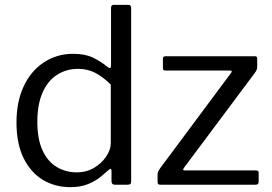

<svg xmlns="http://www.w3.org/2000/svg" viewBox="-20 -762 1120 792"><path d="M454 0Q447 0 443.5 -3.5Q440 -7 440 -14V-56Q440 -64 436.5 -65Q433 -66 427 -60Q416 -50 395.5 -33Q375 -16 344 -3Q313 10 270 10Q207 10 157 -20Q107 -50 77.5 -109.5Q48 -169 48 -257Q48 -342 77.5 -405.5Q107 -469 160.5 -504.5Q214 -540 282 -540Q331 -540 364 -524Q397 -508 422 -487Q431 -480 434.5 -481.5Q438 -483 438 -494V-729Q438 -742 449 -742H510Q521 -742 521 -729V-16Q521 -7 518 -3.5Q515 0 505 0H454ZM437 -413Q406 -444 374 -461Q342 -478 302 -478Q254 -478 215.5 -453.5Q177 -429 155.5 -380Q134 -331 134 -260Q134 -187 156 -140.5Q178 -94 215 -72.5Q252 -51 296 -51Q337 -51 368.5 -70Q400 -89 418.5 -117Q437 -145 437 -172V-413ZM642 0Q635 0 632.5 -2.5Q630 -5 630 -12V-41Q630 -49 632.5 -54.5Q635 -60 642 -70L933 -461Q941 -471 928 -471H663Q657 -471 654.5 -473.5Q652 -476 652 -482V-519Q652 -530 662 -530H1032Q1041 -530 1041 -520V-488Q1041 -481 1039 -475Q1037 -469 1031 -461L739 -70Q731 -59 742 -59H1036Q1047 -59 1047 -50V-12Q1047 -6 1044 -3Q1041 0 1034 0H642Z"/></svg>

Font: Libre Franklin
Style: Regular
Weight: 400
Designer: Pablo Impallari, Rodrigo Fuenzalida, Nhung Nguyen
Foundry: Impallari Type
Version: Version 3.000